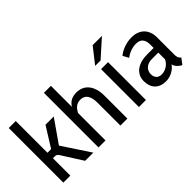

<svg xmlns="http://www.w3.org/2000/svg" viewBox="-34 -1323 1894 1894"><g transform="rotate(-45 913.5 -376.0)"><path d="M247.6 -216.8Q242.7 -224.1 238.3 -229.2Q233.9 -234.4 228.5 -237.3Q223.1 -240.2 216.3 -241.5Q209.5 -242.7 200.7 -242.7H178.7V0H81.1V-761.7H178.7V-318.8H229.5L360.4 -528.3H475.6L308.6 -289.1L499.5 0H385.3Z M669.4 -469.2Q693.4 -506.8 725.6 -522.5Q757.8 -538.1 802.2 -538.1Q840.8 -538.1 872.8 -523.7Q904.8 -509.3 927.2 -481.4Q949.7 -453.6 962.2 -412.6Q974.6 -371.6 974.6 -318.4V0H877V-319.3Q877 -388.2 852.1 -424.6Q827.1 -460.9 777.8 -460.4Q755.4 -460.4 738.8 -454.1Q722.2 -447.8 709.7 -437.3Q697.3 -426.8 687.7 -413.1Q678.2 -399.4 669.4 -384.3V0H571.8V-761.7H669.4Z M1233.4 0H1135.7V-528.3H1233.4ZM1244.6 -754.4H1374L1192.9 -592.3H1117.2Z M1731.9 9.8Q1721.2 6.3 1709.7 -1.7Q1698.2 -9.8 1688 -20.5Q1677.7 -31.2 1670.4 -43.9Q1663.1 -56.6 1660.6 -69.8Q1648.4 -51.8 1631.1 -36.9Q1613.8 -22 1593.5 -11.5Q1573.2 -1 1550.8 4.6Q1528.3 10.3 1505.4 10.3Q1467.8 10.3 1438.7 -0.7Q1409.7 -11.7 1389.9 -32Q1370.1 -52.2 1359.9 -81.3Q1349.6 -110.4 1349.6 -146.5Q1349.6 -184.6 1364.3 -214.8Q1378.9 -245.1 1406.5 -266.1Q1434.1 -287.1 1473.1 -298.3Q1512.2 -309.6 1561.5 -309.6H1650.4V-361.3Q1650.4 -408.7 1627.2 -435.8Q1604 -462.9 1555.2 -462.4Q1532.2 -462.4 1511.2 -457.8Q1490.2 -453.1 1471.7 -445.8Q1453.1 -438.5 1437.7 -429.4Q1422.4 -420.4 1410.6 -411.1L1377.9 -472.2Q1387.2 -480 1404.5 -491.2Q1421.9 -502.4 1446.5 -512.9Q1471.2 -523.4 1502.2 -530.8Q1533.2 -538.1 1570.8 -538.1Q1609.9 -538.1 1642.6 -526.4Q1675.3 -514.6 1698.7 -491.9Q1722.2 -469.2 1735.1 -436Q1748 -402.8 1748 -360.4V-117.2Q1748 -95.7 1754.2 -78.9Q1760.3 -62 1776.4 -49.3ZM1523.4 -67.9Q1544.4 -67.9 1564.5 -74.7Q1584.5 -81.5 1601.3 -93Q1618.2 -104.5 1630.9 -119.6Q1643.6 -134.8 1650.4 -151.4V-244.6H1561Q1533.7 -244.6 1512.5 -237.1Q1491.2 -229.5 1476.8 -216.1Q1462.4 -202.6 1454.8 -184.6Q1447.3 -166.5 1447.3 -146Q1447.3 -110.8 1466.3 -89.4Q1485.4 -67.9 1523.4 -67.9Z"/></g></svg>

Font: Ufes Sans
Style: Regular
Weight: 400
Designer: Ricardo Esteves, Filipe Motta, Cassio Ferreira, Ana Quintelato & Breno Mello
Foundry: ProDesignUfes - Ricardo Esteves, Filipe Motta, Cassio Ferreira, Ana Quintelato & Breno Mello (This is a derivative work,
Version: Version 2.0